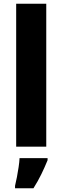

<svg xmlns="http://www.w3.org/2000/svg" viewBox="-20 -780 332 1021"><path d="M226 0H66V-760H226ZM233 72Q218 109 200 146Q182 183 158 221H60V208Q65 188 70 161.5Q75 135 79 108.5Q83 82 84 61H233Z"/></svg>

Font: Noto Sans Gurmukhi SemiCondensed ExtraBold
Style: Regular
Weight: 800
Width: 4
Designer: Jelle Bosma - Monotype Design Team
Foundry: Monotype Imaging Inc.
Version: Version 2.004; ttfautohint (v1.8.4.7-5d5b)